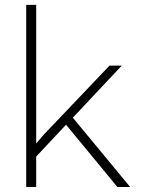

<svg xmlns="http://www.w3.org/2000/svg" viewBox="-20 -752 575 772"><path d="M125.5 0H85.4V-732.4H125.5V-175.3L157.2 -211.9L420.4 -488.3H469.7L272.9 -278.8L503.4 0H452.1L245.6 -250.5L125.5 -122.6Z"/></svg>

Font: Kumbh Sans ExtraLight
Style: Regular
Weight: 250
Version: Version 1.005